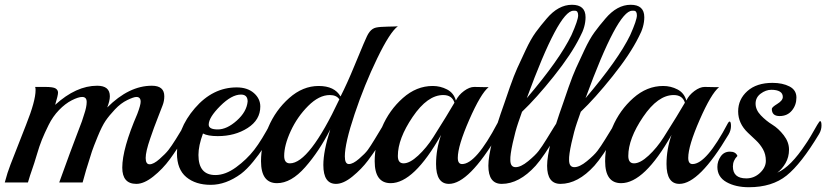

<svg xmlns="http://www.w3.org/2000/svg" viewBox="-42 -764 3460 804"><path d="M737 -201Q700 -139 669.5 -97.5Q639 -56 600 -25Q561 6 529 6Q470 6 470 -62Q470 -141 533 -287Q547 -324 547 -338Q547 -358 529 -358Q518 -358 491 -345Q464 -332 439.5 -306Q415 -280 400 -258Q385 -236 367 -192Q349 -148 343 -130Q314 -40 304 0H206Q258 -144 277.5 -194Q297 -244 301 -256L310 -284Q321 -316 321 -337Q321 -358 302 -358Q286 -358 258.5 -344Q231 -330 205 -303Q179 -276 161.5 -240.5Q144 -205 133.5 -179Q123 -153 112 -115.5Q101 -78 92.5 -54.5Q84 -31 75 0H-22Q-11 -42 2 -75L67 -241Q107 -341 107 -387Q107 -397 105 -400H147Q181 -400 191 -393.5Q201 -387 201 -376Q201 -365 189 -325Q277 -405 365 -405Q418 -405 418 -361Q418 -342 407 -314Q498 -405 594 -405Q646 -405 646 -361Q646 -341 639 -323Q632 -305 621 -276.5Q610 -248 603 -229.5Q596 -211 587 -184Q568 -129 568 -102.5Q568 -76 584.5 -76Q601 -76 626 -98Q651 -120 663.5 -136Q676 -152 694.5 -181.5Q713 -211 726 -233Q739 -255 741 -255Q747 -255 747 -236.5Q747 -218 737 -201Z M1101 -260Q1107 -260 1107 -240.5Q1107 -221 1091 -194Q1075 -167 1059.5 -143Q1044 -119 1018 -87Q992 -55 967 -36Q904 10 840.5 10Q777 10 738 -22.5Q699 -55 699 -122Q699 -224 774 -311Q849 -398 949 -398Q994 -398 1021 -374.5Q1048 -351 1048 -318Q1048 -262 995 -228Q942 -194 870 -194Q828 -194 808 -205Q789 -154 789 -115Q789 -31 860 -31Q902 -31 946.5 -63.5Q991 -96 1022.5 -136.5Q1054 -177 1094 -253Q1098 -260 1101 -260ZM995 -339Q995 -368 967 -368Q928 -368 880 -320Q832 -272 832 -242Q832 -222 870 -222Q908 -222 949.5 -259Q991 -296 995 -339Z M1624 -654Q1591 -630 1537.5 -519.5Q1484 -409 1443 -286.5Q1402 -164 1402 -109Q1402 -77 1419 -77Q1436 -77 1461.5 -99Q1487 -121 1498 -136Q1509 -151 1527.5 -181.5Q1546 -212 1559.5 -234.5Q1573 -257 1575 -257Q1582 -257 1582 -238Q1581 -203 1499 -92Q1472 -56 1434 -25Q1396 6 1365 6Q1312 6 1312 -73Q1312 -131 1341 -222Q1295 -131 1236 -64Q1177 3 1118 3Q1051 3 1051 -89Q1051 -159 1081.5 -231Q1112 -303 1169 -353.5Q1226 -404 1292.5 -404Q1359 -404 1384 -360Q1412 -415 1441.5 -487Q1471 -559 1480.5 -580.5Q1490 -602 1494.5 -612Q1499 -622 1506 -631Q1517 -645 1532.5 -648.5Q1548 -652 1582.5 -652.5Q1617 -653 1624 -654ZM1379 -348Q1367 -366 1339 -366Q1294 -366 1248.5 -320.5Q1203 -275 1175.5 -215.5Q1148 -156 1148 -111Q1148 -80 1172 -80Q1253 -80 1379 -348Z M1944 -400 1994 -399H2004Q1971 -372 1923 -262.5Q1875 -153 1875 -103Q1875 -77 1893 -77Q1951 -77 2041 -248Q2045 -255 2048 -255Q2054 -255 2054 -236.5Q2054 -218 2044 -201Q1921 6 1838 6Q1784 6 1784 -77Q1784 -139 1805 -199Q1691 3 1594 3Q1527 3 1527 -89Q1527 -159 1557.5 -231Q1588 -303 1645 -353.5Q1702 -404 1770 -404Q1802 -404 1830 -389.5Q1858 -375 1867 -343Q1878 -366 1901 -383Q1924 -400 1944 -400ZM1861 -334Q1851 -366 1814 -366Q1748 -366 1686 -274.5Q1624 -183 1624 -111Q1624 -80 1648 -80Q1674 -80 1709 -112.5Q1744 -145 1772 -189Q1834 -287 1861 -334Z M2387 -610Q2351 -537 2277 -444.5Q2203 -352 2144 -296L2128 -250Q2116 -215 2105 -165Q2094 -115 2095 -94Q2095 -64 2117 -64Q2139 -64 2169.5 -89Q2200 -114 2214 -132.5Q2228 -151 2246.5 -181Q2265 -211 2278.5 -233Q2292 -255 2294 -255Q2300 -255 2300 -236.5Q2300 -218 2290 -201Q2235 -108 2201 -70Q2132 6 2059 6Q2003 6 2003 -70Q2003 -145 2070 -332Q2075 -348 2093 -399Q2111 -450 2124 -478.5Q2137 -507 2159 -554Q2181 -601 2201.5 -629Q2222 -657 2247 -686Q2296 -744 2353 -744Q2410 -744 2410 -692Q2410 -652 2387 -610ZM2366 -719H2359Q2298 -719 2164 -353Q2301 -514 2351 -617Q2379 -680 2379 -699.5Q2379 -719 2366 -719Z M2633 -610Q2597 -537 2523 -444.5Q2449 -352 2390 -296L2374 -250Q2362 -215 2351 -165Q2340 -115 2341 -94Q2341 -64 2363 -64Q2385 -64 2415.5 -89Q2446 -114 2460 -132.5Q2474 -151 2492.5 -181Q2511 -211 2524.5 -233Q2538 -255 2540 -255Q2546 -255 2546 -236.5Q2546 -218 2536 -201Q2481 -108 2447 -70Q2378 6 2305 6Q2249 6 2249 -70Q2249 -145 2316 -332Q2321 -348 2339 -399Q2357 -450 2370 -478.5Q2383 -507 2405 -554Q2427 -601 2447.5 -629Q2468 -657 2493 -686Q2542 -744 2599 -744Q2656 -744 2656 -692Q2656 -652 2633 -610ZM2612 -719H2605Q2544 -719 2410 -353Q2547 -514 2597 -617Q2625 -680 2625 -699.5Q2625 -719 2612 -719Z M2909 -400 2959 -399H2969Q2936 -372 2888 -262.5Q2840 -153 2840 -103Q2840 -77 2858 -77Q2916 -77 3006 -248Q3010 -255 3013 -255Q3019 -255 3019 -236.5Q3019 -218 3009 -201Q2886 6 2803 6Q2749 6 2749 -77Q2749 -139 2770 -199Q2656 3 2559 3Q2492 3 2492 -89Q2492 -159 2522.5 -231Q2553 -303 2610 -353.5Q2667 -404 2735 -404Q2767 -404 2795 -389.5Q2823 -375 2832 -343Q2843 -366 2866 -383Q2889 -400 2909 -400ZM2826 -334Q2816 -366 2779 -366Q2713 -366 2651 -274.5Q2589 -183 2589 -111Q2589 -80 2613 -80Q2639 -80 2674 -112.5Q2709 -145 2737 -189Q2799 -287 2826 -334Z M3388 -203Q3313 -78 3252 -29Q3191 20 3094 20Q3038 20 3000 -1.5Q2962 -23 2962 -65Q2962 -89 2976 -109Q2990 -129 3014.5 -129Q3039 -129 3046 -111Q3027 -92 3027 -67Q3027 -17 3083 -17Q3116 -17 3140.5 -40Q3165 -63 3165 -90.5Q3165 -118 3153 -139Q3141 -160 3124 -176Q3107 -192 3090 -208Q3049 -247 3049 -297.5Q3049 -348 3087.5 -382.5Q3126 -417 3193 -417Q3235 -417 3264 -402Q3293 -387 3293 -355.5Q3293 -324 3274 -301Q3255 -278 3222.5 -278Q3190 -278 3190 -308Q3190 -315 3213 -329Q3236 -343 3236 -358Q3236 -373 3223.5 -380.5Q3211 -388 3188 -388Q3165 -388 3143.5 -372Q3122 -356 3122 -330Q3122 -304 3144 -281Q3166 -258 3192 -242Q3218 -226 3240 -197.5Q3262 -169 3262 -137.5Q3262 -106 3247.5 -81Q3233 -56 3213 -41Q3269 -65 3332 -161Q3338 -169 3353 -194Q3388 -257 3392 -257Q3398 -257 3398 -238.5Q3398 -220 3388 -203Z"/></svg>

Font: Playball
Style: Regular
Weight: 400
Designer: Robert E. Leuschke
Foundry: Robert E. Leuschke
Version: Version 1.001